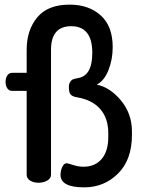

<svg xmlns="http://www.w3.org/2000/svg" viewBox="-20 -788 621 828"><path d="M343 20Q241 20 241 -34Q241 -52 248.5 -68Q256 -84 268 -84Q272 -84 295 -76.5Q318 -69 340 -69Q390 -69 418.5 -102.5Q447 -136 447 -198V-213Q447 -278 412.5 -317.5Q378 -357 314 -368Q294 -371 285.5 -379.5Q277 -388 277 -411Q277 -426 282.5 -434.5Q288 -443 294 -445.5Q300 -448 315 -451Q378 -460 378 -560Q378 -675 287 -675Q200 -675 200 -573V-34Q200 -19 184 -9.5Q168 0 146 0Q124 0 109.5 -9.5Q95 -19 95 -34V-396H33Q19 -396 11.5 -407Q4 -418 4 -435Q4 -451 11.5 -462.5Q19 -474 33 -474H95V-573Q95 -658 140.5 -713Q186 -768 280 -768Q363 -768 414.5 -721.5Q466 -675 466 -585Q466 -531 447.5 -485Q429 -439 397 -423Q454 -412 501.5 -355Q549 -298 549 -221V-206Q549 -99 489 -39.5Q429 20 343 20Z"/></svg>

Font: Dosis
Style: SemiBold
Weight: 600
Designer: Edgar Tolentino, Pablo Impallari, Igino Marini
Foundry: Edgar Tolentino, Pablo Impallari, Igino Marini
Version: Version 1.007